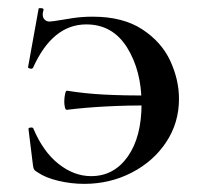

<svg xmlns="http://www.w3.org/2000/svg" viewBox="-20 -440 493 472"><path d="M420 -197Q420 -138 388.5 -90.5Q357 -43 303.5 -15.5Q250 12 187 12Q155 12 123.5 4.5Q92 -3 73 -16Q66 -20 64 -23Q62 -26 61 -34L50 -123Q50 -126 55.5 -126.5Q61 -127 62 -124Q86 -67 124 -37Q162 -7 204 -7Q260 -7 294 -55Q328 -103 328 -185Q328 -266 292.5 -323Q257 -380 192 -380Q109 -380 61 -273Q59 -271 57 -271Q54 -271 51 -272.5Q48 -274 49 -275L75 -419Q75 -420 79 -420Q88 -420 87 -416Q85 -408 85 -405Q85 -396 90 -391.5Q95 -387 102 -387Q107 -387 131 -391Q136 -392 159 -395.5Q182 -399 208 -399Q282 -399 329.5 -368Q377 -337 398.5 -290.5Q420 -244 420 -197ZM351 -205V-181Q232 -181 144 -170Q141 -170 139.5 -176.5Q138 -183 138 -190Q138 -200 140 -209Q142 -218 145 -217Q188 -210 236 -207.5Q284 -205 351 -205Z"/></svg>

Font: Cormorant Infant SemiBold
Style: Regular
Weight: 600
Designer: Christian Thalmann (Catharsis Fonts)
Foundry: Catharsis Fonts
Version: Version 4.000